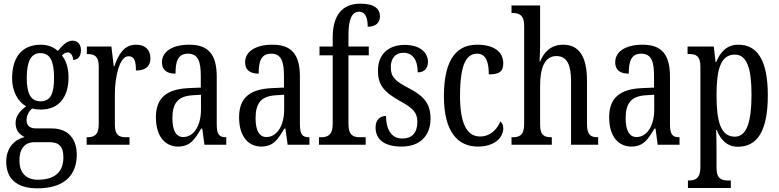

<svg xmlns="http://www.w3.org/2000/svg" viewBox="-20 -790 4254 1048"><path d="M184 238C330 238 399 167 399 54C399 -23 360 -89 262 -89H179C146 -89 125 -101 125 -134C125 -164 141 -185 155 -198C166 -194 190 -192 203 -192C305 -192 354 -265 354 -366C354 -427 338 -461 318 -488C328 -497 337 -504 351 -504C366 -504 379 -485 379 -463C409 -463 422 -488 422 -516C422 -544 407 -568 376 -568C338 -568 311 -528 296 -512C273 -532 243 -546 203 -546C98 -546 46 -476 46 -361C46 -295 76 -235 123 -210C91 -187 65 -158 65 -118C65 -75 90 -54 114 -42C62 -29 14 14 14 93C14 184 70 238 184 238ZM201 -237C149 -237 126 -278 126 -364C126 -455 149 -500 200 -500C254 -500 275 -457 275 -365C275 -277 255 -237 201 -237ZM186 191C116 191 86 146 86 86C86 8 128 -14 168 -14H250C299 -14 326 7 326 68C326 136 293 191 186 191Z M453 0H687V-41H668C634 -41 607 -49 607 -108V-276C607 -370 632 -483 681 -483C712 -483 722 -460 722 -405C777 -405 801 -431 801 -471C801 -516 775 -546 722 -546C657 -546 626 -492 604 -428H601L588 -536H454V-495H457C492 -495 519 -486 519 -427V-113C519 -50 491 -41 456 -41H453Z M952 10C1019 10 1044 -31 1078 -88H1084L1096 0H1215V-41H1212C1176 -41 1163 -57 1163 -113V-372C1163 -499 1112 -546 1013 -546C923 -546 864 -510 864 -450C864 -409 889 -388 938 -388C938 -453 950 -497 1006 -497C1065 -497 1076 -448 1076 -373V-312L1011 -309C890 -304 831 -256 831 -150C831 -41 885 10 952 10ZM980 -42C939 -42 921 -82 921 -144C921 -223 948 -265 1031 -270L1077 -273V-191C1077 -106 1039 -42 980 -42Z M1406 10C1473 10 1498 -31 1532 -88H1538L1550 0H1669V-41H1666C1630 -41 1617 -57 1617 -113V-372C1617 -499 1566 -546 1467 -546C1377 -546 1318 -510 1318 -450C1318 -409 1343 -388 1392 -388C1392 -453 1404 -497 1460 -497C1519 -497 1530 -448 1530 -373V-312L1465 -309C1344 -304 1285 -256 1285 -150C1285 -41 1339 10 1406 10ZM1434 -42C1393 -42 1375 -82 1375 -144C1375 -223 1402 -265 1485 -270L1531 -273V-191C1531 -106 1493 -42 1434 -42Z M1721 0H1976V-41H1945C1910 -41 1882 -50 1882 -113V-488H1993V-536H1882V-596C1882 -679 1898 -726 1940 -726C1978 -726 1987 -685 1987 -644C2033 -644 2054 -668 2054 -701C2054 -740 2026 -770 1947 -770C1848 -770 1796 -706 1796 -587V-536H1724V-488H1796V-113C1796 -50 1765 -41 1733 -41H1721Z M2173 10C2272 10 2330 -49 2330 -143C2330 -227 2290 -268 2209 -310C2139 -347 2113 -368 2113 -423C2113 -470 2137 -502 2182 -502C2231 -502 2260 -465 2260 -395C2296 -395 2316 -417 2316 -452C2316 -502 2274 -545 2189 -545C2102 -545 2043 -495 2043 -405C2043 -321 2080 -285 2170 -235C2236 -198 2258 -174 2258 -125C2258 -67 2231 -34 2175 -34C2115 -34 2087 -86 2087 -157C2058 -157 2030 -140 2030 -94C2030 -24 2084 10 2173 10Z M2588 10C2689 10 2727 -47 2727 -89C2727 -108 2721 -119 2711 -127C2693 -84 2657 -45 2600 -45C2525 -45 2491 -123 2491 -266C2491 -445 2528 -497 2585 -497C2635 -497 2648 -446 2648 -384C2704 -384 2727 -398 2727 -444C2727 -509 2674 -546 2584 -546C2482 -546 2403 -479 2403 -265C2403 -70 2479 10 2588 10Z M2772 0H2992V-41H2990C2955 -41 2928 -48 2928 -108V-321C2928 -421 2954 -484 3017 -484C3076 -484 3097 -434 3097 -347V0H3245V-41H3243C3207 -41 3184 -50 3184 -113V-349C3184 -486 3138 -546 3053 -546C2984 -546 2947 -501 2928 -454H2925C2925 -462 2928 -499 2928 -531V-760H2772V-719H2779C2810 -719 2841 -710 2841 -651V-113C2841 -50 2813 -41 2779 -41H2772Z M3426 10C3493 10 3518 -31 3552 -88H3558L3570 0H3689V-41H3686C3650 -41 3637 -57 3637 -113V-372C3637 -499 3586 -546 3487 -546C3397 -546 3338 -510 3338 -450C3338 -409 3363 -388 3412 -388C3412 -453 3424 -497 3480 -497C3539 -497 3550 -448 3550 -373V-312L3485 -309C3364 -304 3305 -256 3305 -150C3305 -41 3359 10 3426 10ZM3454 -42C3413 -42 3395 -82 3395 -144C3395 -223 3422 -265 3505 -270L3551 -273V-191C3551 -106 3513 -42 3454 -42Z M3735 236H3969V195H3952C3921 195 3891 187 3891 128V33C3891 -13 3890 -52 3889 -81H3892C3914 -25 3950 11 4008 11C4114 11 4171 -76 4171 -269C4171 -461 4114 -546 4010 -546C3948 -546 3912 -507 3889 -451H3886L3876 -536H3733V-495H3743C3777 -495 3803 -486 3803 -427V123C3803 186 3773 195 3741 195H3735ZM3991 -44C3913 -44 3891 -128 3891 -272C3891 -409 3913 -492 3991 -492C4057 -492 4082 -416 4082 -273C4082 -128 4057 -44 3991 -44Z"/></svg>

Font: Noto Serif Armenian ExtraCondensed
Style: Regular
Weight: 400
Width: 2
Designer: Monotype Design Team
Foundry: Monotype Imaging Inc.
Version: Version 2.008